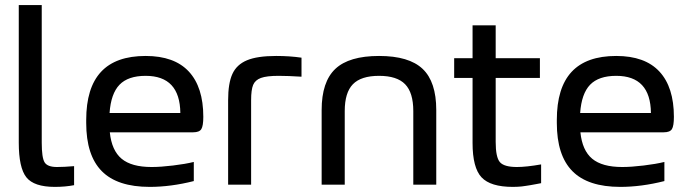

<svg xmlns="http://www.w3.org/2000/svg" viewBox="-20 -730 2728 759"><path d="M205.1 -69.8Q232.9 -69.8 272.9 -73.2V2Q238.3 8.8 196.8 8.8Q114.3 8.8 84.2 -29.1Q54.2 -66.9 54.2 -166V-710H145V-166Q145 -106.9 156.2 -88.4Q167.5 -69.8 205.1 -69.8Z M783.7 -268.1Q783.7 -232.4 775.9 -219.7Q768.1 -207 743.7 -207H414.1Q421.4 -135.3 460.7 -102.5Q500 -69.8 579.1 -69.8Q615.2 -69.8 663.8 -75.7Q712.4 -81.5 746.1 -89.8V-14.2Q655.3 8.8 571.8 8.8Q443.8 8.8 382.3 -53.5Q320.8 -115.7 320.8 -244.1V-255.9Q320.8 -382.8 379.2 -445.8Q437.5 -508.8 555.7 -508.8Q669.4 -508.8 726.6 -447Q783.7 -385.3 783.7 -268.1ZM413.1 -283.2H692.9Q691.4 -430.2 555.7 -430.2Q486.3 -430.2 452.4 -395Q418.5 -359.9 413.1 -283.2Z M1081.5 -430.2Q1034.2 -430.2 1011.5 -421.9Q988.8 -413.6 980.7 -394.3Q972.7 -375 972.7 -334V0H881.8V-334Q881.8 -400.9 898.7 -437.7Q915.5 -474.6 956.3 -491.7Q997.1 -508.8 1071.8 -508.8Q1125.5 -508.8 1171.9 -502V-426.8Q1118.2 -430.2 1081.5 -430.2Z M1251.5 -294.9Q1251.5 -406.7 1305.7 -457.8Q1359.9 -508.8 1478.5 -508.8Q1596.7 -508.8 1650.6 -457.8Q1704.6 -406.7 1704.6 -294.9V0H1613.8V-291Q1613.8 -363.8 1581.5 -397Q1549.3 -430.2 1478.5 -430.2Q1407.2 -430.2 1375 -397Q1342.8 -363.8 1342.8 -291V0H1251.5Z M2023.4 -69.8Q2060.5 -69.8 2119.1 -80.1V-5.9Q2111.8 -4.4 2096.9 -1.7Q2082 1 2076.4 2Q2070.8 2.9 2059.8 4.6Q2048.8 6.3 2042 7.1Q2035.2 7.8 2025.9 8.3Q2016.6 8.8 2007.3 8.8Q1918.9 8.8 1883.5 -29.1Q1848.1 -66.9 1848.1 -165V-421.9H1775.4V-500H1848.1V-629.9H1939.5V-500H2114.3V-421.9H1939.5V-168.9Q1939.5 -108.4 1956.1 -89.1Q1972.7 -69.8 2023.4 -69.8Z M2644 -268.1Q2644 -232.4 2636.2 -219.7Q2628.4 -207 2604 -207H2274.4Q2281.7 -135.3 2321 -102.5Q2360.4 -69.8 2439.5 -69.8Q2475.6 -69.8 2524.2 -75.7Q2572.8 -81.5 2606.4 -89.8V-14.2Q2515.6 8.8 2432.1 8.8Q2304.2 8.8 2242.7 -53.5Q2181.2 -115.7 2181.2 -244.1V-255.9Q2181.2 -382.8 2239.5 -445.8Q2297.9 -508.8 2416 -508.8Q2529.8 -508.8 2586.9 -447Q2644 -385.3 2644 -268.1ZM2273.4 -283.2H2553.2Q2551.8 -430.2 2416 -430.2Q2346.7 -430.2 2312.7 -395Q2278.8 -359.9 2273.4 -283.2Z"/></svg>

Font: LT Wave Text
Style: Regular
Weight: 400
Designer: Daniel Lyons
Version: Version 2.5 (Glyphs App)